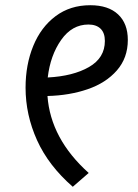

<svg xmlns="http://www.w3.org/2000/svg" viewBox="-20 -706 529 736"><path d="M162 -338Q174 -174 320 -43L259 10Q166 -71 122 -168.5Q78 -266 78 -370Q78 -458 107.5 -530Q137 -602 193 -644Q249 -686 326 -686Q395 -686 432.5 -651Q470 -616 470 -553Q470 -484 428 -436Q386 -388 316 -364Q246 -340 162 -338ZM382 -549Q382 -580 365.5 -596Q349 -612 319 -612Q256 -612 214.5 -553Q173 -494 163 -409Q260 -414 321 -449Q382 -484 382 -549Z"/></svg>

Font: FiraGO
Style: Italic
Weight: 400
Italic angle: -8°
Designer: bBox Type GmbH
Foundry: bBox Type GmbH
Version: Version 1.001